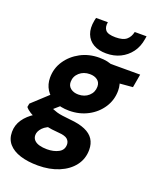

<svg xmlns="http://www.w3.org/2000/svg" viewBox="-201 -828 952 1161"><g transform="rotate(20 275.0 -247.5)"><path d="M186 232Q120 232 71.5 216.5Q23 201 -3.5 170.5Q-30 140 -30 94Q-30 50 -5 13.5Q20 -23 65 -51Q110 -79 171 -99L205 -22Q153 -7 131 16.5Q109 40 109 64Q109 83 121 96Q133 109 155 115Q177 121 204 121Q247 121 278 104.5Q309 88 309 53Q309 33 294 19Q279 5 234 2Q190 -1 153 -9Q116 -17 87 -28Q58 -39 37.5 -52Q17 -65 6 -79L10 -102L139 -221L234 -189L80 -54L139 -131Q149 -124 160.5 -119Q172 -114 187 -109.5Q202 -105 223.5 -102Q245 -99 275 -96Q334 -91 372 -74.5Q410 -58 428 -30Q446 -2 446 37Q446 95 412.5 139Q379 183 320 207.5Q261 232 186 232ZM250 -144Q194 -144 155 -163.5Q116 -183 95 -216.5Q74 -250 74 -293Q74 -353 106.5 -401.5Q139 -450 193 -479Q247 -508 314 -508Q370 -508 409 -488Q448 -468 468 -434.5Q488 -401 488 -359Q488 -299 456 -250Q424 -201 370 -172.5Q316 -144 250 -144ZM269 -255Q309 -255 335.5 -279Q362 -303 362 -339Q362 -366 343 -380.5Q324 -395 294 -395Q254 -395 227 -371Q200 -347 200 -311Q200 -285 219.5 -270Q239 -255 269 -255ZM377 -394 372 -496H580L565 -410ZM342 -546Q293 -546 259.5 -565.5Q226 -585 212 -621.5Q198 -658 208 -709L212 -727H288Q282 -694 297.5 -675.5Q313 -657 362 -657Q410 -657 432 -675.5Q454 -694 461 -727H537L534 -708Q526 -657 499 -621Q472 -585 432 -565.5Q392 -546 342 -546Z"/></g></svg>

Font: DM Sans 24pt Black
Style: Italic
Weight: 900
Italic angle: -10°
Designer: Colophon Foundry, Jonny Pinhorn
Foundry: Colophon Foundry
Version: Version 4.004;gftools[0.9.30]